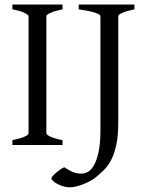

<svg xmlns="http://www.w3.org/2000/svg" viewBox="-20 -635 643 841"><path d="M34.2 0V-21Q67.4 -27.8 86.2 -35.9Q105 -43.9 105 -50.8V-564Q105 -569.8 87.2 -578.6Q69.3 -587.4 34.2 -594.2V-615.2H253.9V-594.2Q220.7 -587.4 201.9 -579.1Q183.1 -570.8 183.1 -564V-50.8Q183.1 -44.9 200.9 -36.4Q218.8 -27.8 253.9 -21V0ZM568.8 -594.2Q535.6 -587.4 516.8 -579.1Q498 -570.8 498 -564V-100.1Q498 -42 490 -3.2Q481.9 35.6 468.5 62.5Q455.1 89.4 437.5 107.2Q419.9 125 400.9 140.6Q387.7 151.4 371.8 159.7Q356 168 339.8 173.8Q323.7 179.7 309.3 182.6Q294.9 185.5 285.6 185.5Q271 185.5 256.3 180.9Q241.7 176.3 230.5 170.2Q219.2 164.1 212.2 157.5Q205.1 150.9 205.1 146.5Q205.1 142.6 211.4 135.3Q217.8 127.9 226.6 120.6Q235.4 113.3 245.1 106.7Q254.9 100.1 261.7 97.7Q275.4 106.4 285.6 112.1Q295.9 117.7 304.7 120.6Q313.5 123.5 321.5 124.5Q329.6 125.5 338.9 125.5Q351.6 125.5 366 117.2Q380.4 108.9 392.3 87.6Q404.3 66.4 412.1 29.3Q419.9 -7.8 419.9 -64.9V-564Q419.9 -566.9 416 -570.3Q412.1 -573.7 401.6 -577.6Q391.1 -581.5 372.6 -585.7Q354 -589.8 324.7 -594.2V-615.2H568.8Z"/></svg>

Font: Noto Serif Devanagari
Style: Regular
Weight: 400
Designer: Monotype Design Team
Foundry: Monotype Imaging Inc.
Version: Version 1.01